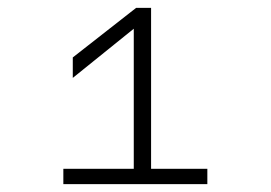

<svg xmlns="http://www.w3.org/2000/svg" viewBox="-20 -768 690 488"><path d="M320 -300V-695L165 -570V-622L326 -748H364V-300ZM141 -339H507V-300H141Z"/></svg>

Font: Azeret Mono Thin
Style: Regular
Weight: 100
Designer: Martin Vácha
Foundry: Displaay
Version: Version 1.002